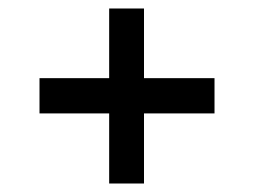

<svg xmlns="http://www.w3.org/2000/svg" viewBox="-20 -478 598 452"><path d="M237 -46V-211H73V-294H237V-458H319V-294H485V-211H319V-46Z"/></svg>

Font: Saira SemiExpanded Medium
Style: Regular
Weight: 500
Width: 6
Designer: Hector Gatti with collaboration of the Omnibus-Type team
Foundry: Omnibus-Type
Version: Version 1.101